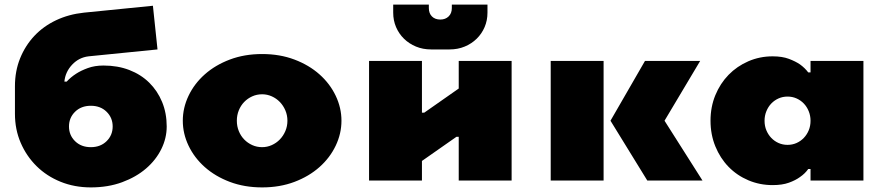

<svg xmlns="http://www.w3.org/2000/svg" viewBox="-20 -785 3860 835"><path d="M705 -235Q705 -184 681.5 -136.5Q658 -89 615 -52Q572 -15 511 7.5Q450 30 375 30Q304 30 243.5 5.5Q183 -19 139 -62.5Q95 -106 70 -164Q45 -222 45 -290V-410Q45 -476 67.5 -531.5Q90 -587 129.5 -629Q169 -671 224 -697Q279 -723 345 -730L645 -760L665 -570L365 -540Q323 -535 293.5 -503.5Q264 -472 260 -430H270Q287 -449 312 -465Q332 -478 362 -489Q392 -500 430 -500Q492 -500 542.5 -480.5Q593 -461 629 -425.5Q665 -390 685 -341.5Q705 -293 705 -235ZM375 -325Q333 -325 306.5 -299Q280 -273 280 -235Q280 -197 306.5 -171Q333 -145 375 -145Q417 -145 443.5 -171Q470 -197 470 -235Q470 -273 443.5 -299Q417 -325 375 -325Z M1120 -375Q1097 -375 1077 -366Q1057 -357 1042 -341.5Q1027 -326 1018.5 -305Q1010 -284 1010 -260Q1010 -236 1018.5 -215Q1027 -194 1042 -178.5Q1057 -163 1077 -154Q1097 -145 1120 -145Q1142 -145 1162 -154Q1182 -163 1197 -178.5Q1212 -194 1221 -215Q1230 -236 1230 -260Q1230 -284 1221 -305Q1212 -326 1197 -341.5Q1182 -357 1162 -366Q1142 -375 1120 -375ZM1120 -550Q1197 -550 1260.5 -526Q1324 -502 1369.5 -461.5Q1415 -421 1440 -368.5Q1465 -316 1465 -260Q1465 -204 1440 -151.5Q1415 -99 1369.5 -58.5Q1324 -18 1260.5 6Q1197 30 1120 30Q1043 30 979.5 6Q916 -18 870.5 -58.5Q825 -99 800 -151.5Q775 -204 775 -260Q775 -316 800 -368.5Q825 -421 870.5 -461.5Q916 -502 979.5 -526Q1043 -550 1120 -550Z M1855 -570Q1819 -570 1789 -582.5Q1759 -595 1737 -616.5Q1715 -638 1702.5 -667Q1690 -696 1690 -730V-765H1845V-750Q1845 -727 1858.5 -713.5Q1872 -700 1895 -700Q1917 -700 1931 -713.5Q1945 -727 1945 -750V-765H2100V-730Q2100 -696 2087.5 -667Q2075 -638 2053 -616.5Q2031 -595 2001 -582.5Q1971 -570 1935 -570ZM2205 0H1975V-190H1965L1815 -85V0H1585V-520H1815V-295H1825L1975 -400V-520H2205Z M2605 0H2375V-520H2605ZM2635 -260 2785 -520H3025L2870 -260L3035 0H2795Z M3070 -260Q3070 -320 3091 -371Q3112 -422 3148.5 -459.5Q3185 -497 3234.5 -518.5Q3284 -540 3340 -540Q3382 -540 3411 -529Q3440 -518 3459 -505Q3481 -489 3495 -470H3505V-520H3735V0H3505V-50H3495Q3481 -30 3459 -15Q3440 -1 3411 9.5Q3382 20 3340 20Q3284 20 3234.5 -1Q3185 -22 3148.5 -59.5Q3112 -97 3091 -148.5Q3070 -200 3070 -260ZM3405 -365Q3384 -365 3366 -357Q3348 -349 3334.5 -335Q3321 -321 3313 -301.5Q3305 -282 3305 -260Q3305 -237 3313 -218Q3321 -199 3334.5 -185Q3348 -171 3366 -163Q3384 -155 3405 -155Q3426 -155 3444 -163Q3462 -171 3475.5 -185Q3489 -199 3497 -218Q3505 -237 3505 -260Q3505 -282 3497 -301.5Q3489 -321 3475.5 -335Q3462 -349 3444 -357Q3426 -365 3405 -365Z"/></svg>

Font: Imperial One
Style: Regular
Weight: 400
Designer: Jovanny Lemonad
Foundry: Jovanny Lemonad
Version: Version 1.000